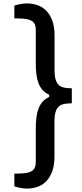

<svg xmlns="http://www.w3.org/2000/svg" viewBox="-20 -979 478 1124"><path d="M82.5 37.1H64V111.8C76.7 116 89.4 119.3 102.1 121.6C114.7 123.9 126.5 125 137.2 125C159 125 179.8 121.6 199.5 114.7C219.2 107.9 236.3 96.9 251 81.8C265.6 66.7 277.3 47.2 285.9 23.4C294.5 -0.3 298.8 -29.1 298.8 -63V-269C298.8 -288.6 300.5 -304.9 303.7 -317.9C307 -330.9 311.8 -341.4 318.4 -349.4C324.9 -357.3 332.8 -363.1 342.3 -366.7C351.7 -370.3 362.6 -372.4 375 -373L400.4 -374.5V-461.9L375.5 -463.4C363.1 -464 352.2 -466.1 342.8 -469.7C333.3 -473.3 325.4 -479.1 318.8 -487.1C312.3 -495 307.5 -505.5 304.2 -518.3C300.9 -531.2 299.3 -547.4 299.3 -566.9V-771.5C299.3 -805 295 -833.7 286.4 -857.4C277.8 -881.2 266 -900.6 251.2 -915.8C236.4 -930.9 219.2 -941.9 199.5 -948.7C179.8 -955.6 159 -959 137.2 -959C126.5 -959 114.7 -957.8 102.1 -955.6C89.4 -953.3 76.7 -950.2 64 -946.3V-871.1H82.5C102.4 -871.1 119.1 -870 132.8 -867.7C146.5 -865.4 157.6 -861.7 166 -856.4C174.5 -851.2 180.5 -844.3 184.1 -835.7C187.7 -827.1 189.5 -816.4 189.5 -803.7V-607.9C189.5 -583.8 190.7 -562.1 193.1 -542.7C195.6 -523.4 199.8 -506 205.8 -490.7C211.8 -475.4 219.9 -462.2 230 -451.2C240.1 -440.1 252.8 -431.2 268.1 -424.3V-411.6C253.1 -404.8 240.6 -395.8 230.5 -384.8C220.4 -373.7 212.3 -360.6 206.3 -345.5C200.3 -330.3 196 -313 193.4 -293.5C190.8 -273.9 189.5 -252.3 189.5 -228.5V-30.8C189.5 -18.1 187.7 -7.4 184.1 1.2C180.5 9.8 174.5 16.8 166 22.2C157.6 27.6 146.5 31.4 132.8 33.7C119.1 36 102.4 37.1 82.5 37.1Z"/></svg>

Font: Fjalla One
Style: Regular
Weight: 400
Designer: Irina Smirnova
Foundry: Irina Smirnova
Version: Version 1.001